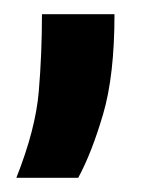

<svg xmlns="http://www.w3.org/2000/svg" viewBox="-20 -115 205 270"><path d="M3 135Q30 67 34.5 14Q39 -39 39 -95H141Q141 -9 125 45.5Q109 100 90 135Z"/></svg>

Font: Bricolage Grotesque 12pt Medium
Style: Regular
Weight: 500
Designer: Mathieu Triay
Foundry: Atelier Triay
Version: Version 1.001; ttfautohint (v1.8.4.7-5d5b);gftools[0.9.33.de